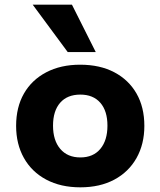

<svg xmlns="http://www.w3.org/2000/svg" viewBox="-20 -791 686 822"><path d="M324 11Q240 11 178 -22Q116 -55 82.5 -114.5Q49 -174 49 -252Q49 -332 82.5 -390.5Q116 -449 178 -481.5Q240 -514 323 -514Q408 -514 469.5 -481.5Q531 -449 564.5 -390.5Q598 -332 598 -252Q598 -174 564.5 -114.5Q531 -55 469.5 -22Q408 11 324 11ZM324 -117Q379 -117 409.5 -153.5Q440 -190 440 -253Q440 -316 409.5 -351Q379 -386 324 -386Q268 -386 237.5 -351Q207 -316 207 -253Q207 -190 238 -153.5Q269 -117 324 -117ZM270 -568 120 -771H288L390 -568Z"/></svg>

Font: Nunito Sans 7pt ExtraBold
Style: Regular
Weight: 800
Designer: Vernon Adams
Foundry: Vernon Adams
Version: Version 3.101;gftools[0.9.27]